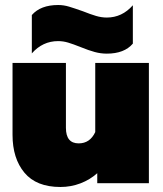

<svg xmlns="http://www.w3.org/2000/svg" viewBox="-20 -731 649 766"><path d="M302 -543Q272 -555 252 -561Q232 -567 212 -567Q150 -567 107 -518V-671Q142 -711 212 -711Q234 -711 255.5 -704.5Q277 -698 311 -686Q341 -674 363 -667.5Q385 -661 406 -661Q467 -661 510 -710V-557Q476 -517 406 -517Q382 -517 358 -523.5Q334 -530 302 -543ZM30 -193V-480H243V-221Q243 -159 294 -159Q339 -159 360 -204V-480H574V0H368V-40Q339 -14 301 0.5Q263 15 221 15Q125 15 77.5 -42Q30 -99 30 -193Z"/></svg>

Font: Readiness Black
Style: Regular
Weight: 900
Designer: Katatrad Team
Foundry: CadsonDemak
Version: Version 1.00;April 23, 2019;FontCreator 11.5.0.2425 64-bit; 